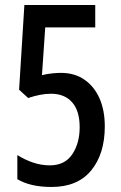

<svg xmlns="http://www.w3.org/2000/svg" viewBox="-20 -734 481 764"><path d="M223 -444Q277 -444 316 -417Q355 -390 376 -342.5Q397 -295 397 -231Q397 -122 343 -56Q289 10 185 10Q101 10 49 -21V-117Q79 -98 112 -87Q145 -76 178 -76Q238 -76 267.5 -120Q297 -164 297 -228Q297 -293 267 -327Q237 -361 183 -361Q161 -361 138.5 -356.5Q116 -352 92 -344L56 -377L77 -714H359V-625H160L147 -435Q168 -440 187 -442Q206 -444 223 -444Z"/></svg>

Font: Noto Sans Khmer UI ExtraCondensed Medium
Style: Regular
Weight: 500
Width: 2
Designer: Danh Hong and the Monotype Design Team
Foundry: Monotype Imaging Inc.
Version: Version 2.002; ttfautohint (v1.8.4.7-5d5b)